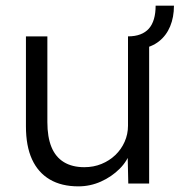

<svg xmlns="http://www.w3.org/2000/svg" viewBox="-20 -651 637 681"><path d="M72 -203V-522H148V-218Q148 -165 162.5 -129.5Q177 -94 206.5 -76Q236 -58 279 -58Q312 -58 340 -69.5Q368 -81 389 -101Q410 -121 422 -148Q434 -175 434 -205V-522Q459 -522 477.5 -529Q496 -536 508 -549.5Q520 -563 526 -583.5Q532 -604 532 -631H597Q597 -590 583.5 -557.5Q570 -525 544 -504.5Q518 -484 478 -477L509 -517V0H435L432 -135L443 -116Q433 -81 404.5 -52.5Q376 -24 338 -7Q300 10 258 10Q198 10 156.5 -14.5Q115 -39 93.5 -86Q72 -133 72 -203Z"/></svg>

Font: Our Lexend Light
Style: Regular
Weight: 300
Designer: Bonnie Shaver-Troup, Thomas Jockin
Foundry: Lexend
Version: Version 1.007